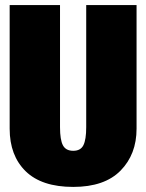

<svg xmlns="http://www.w3.org/2000/svg" viewBox="-20 -716 575 755"><path d="M517 -210Q517 -109 454 -45Q391 19 268 19Q144 19 81 -42.5Q18 -104 18 -210V-696H216V-216Q216 -166 227.5 -144.5Q239 -123 268 -123Q297 -123 308 -145Q319 -167 319 -216V-696H517Z"/></svg>

Font: Fira Sans Extra Condensed Black
Style: Regular
Weight: 900
Width: 1
Designer: Carrois Corporate & Edenspiekermann AG
Foundry: Carrois Corporate GbR & Edenspiekermann AG
Version: Version 4.203